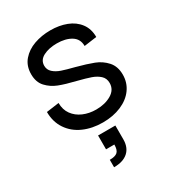

<svg xmlns="http://www.w3.org/2000/svg" viewBox="-182 -620 872 962"><g transform="rotate(-30 254.0 -139.0)"><path d="M40 -170 113 -180Q113 -141 133 -113.5Q153 -86 186.5 -71.5Q220 -57 261 -57Q312 -57 348.5 -78.5Q385 -100 385 -139Q385 -166 367 -182.5Q349 -199 322 -208.5Q295 -218 247 -230Q189 -244 153 -258Q117 -272 91.5 -299.5Q66 -327 66 -373Q66 -421 93.5 -453Q121 -485 164.5 -500.5Q208 -516 259 -516Q310 -516 351.5 -500Q393 -484 417.5 -451.5Q442 -419 442 -372L369 -362Q369 -403 336.5 -423Q304 -443 254 -443Q208 -443 176 -426.5Q144 -410 144 -377Q144 -354 161 -338.5Q178 -323 204.5 -314Q231 -305 275 -294Q335 -278 372.5 -263.5Q410 -249 436.5 -219.5Q463 -190 463 -142Q463 -96 437 -60Q411 -24 364 -4Q317 16 258 16Q196 16 146.5 -6Q97 -28 68.5 -70.5Q40 -113 40 -170ZM251 140H303Q303 187 274.5 212.5Q246 238 193 238V195Q225 195 238 183Q251 171 251 140ZM203 60H303V140H203Z"/></g></svg>

Font: Uncut Sans Variable
Style: Regular
Weight: 400
Designer: Kasper Nordkvist
Foundry: UNCUT.wtf
Version: Version 1.304;Glyphs 3.2 (3246)